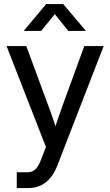

<svg xmlns="http://www.w3.org/2000/svg" viewBox="-20 -749 559 973"><path d="M64.9 204.1V124H118.2Q134.8 124 147 117.7Q159.2 111.3 168.9 97.9Q178.7 84.5 186.5 63.5L212.9 -3.9L13.2 -515.6H113.3L220.2 -225.6Q234.9 -187.5 248 -148.9Q261.2 -110.4 273.4 -71.8H248.5Q260.7 -110.4 274.2 -148.9Q287.6 -187.5 301.3 -225.6L407.2 -515.6H505.4L269.5 92.8Q255.4 128.9 234.1 153.8Q212.9 178.7 185.1 191.4Q157.2 204.1 123 204.1Q108.9 204.1 94.2 204.1Q79.6 204.1 64.9 204.1ZM188.5 -592.3H100.6V-592.8L213.9 -728.5H300.3L415 -592.8V-592.3H326.2L257.8 -677.2Z"/></svg>

Font: Inter Cardless Display
Style: Regular
Weight: 400
Designer: Rasmus Andersson
Foundry: rsms
Version: Version 4.001;git-9221beed3